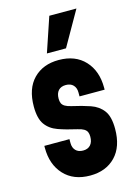

<svg xmlns="http://www.w3.org/2000/svg" viewBox="-120 -845 659 923"><g transform="rotate(-15 209.5 -383.5)"><path d="M212 13Q129.5 13 82.2 -38Q35 -89 35 -172V-182H160V-162Q160 -139.5 173 -125.8Q186 -112 210 -112Q234 -112 247 -126.8Q260 -141.5 260 -168Q260 -182 255.8 -191.2Q251.5 -200.5 240.8 -207Q230 -213.5 210 -218Q156.5 -230 117.2 -244Q78 -258 56.5 -288Q35 -318 35 -377.5Q35 -466.5 82.2 -514.8Q129.5 -563 208 -563Q290.5 -563 337.8 -512.2Q385 -461.5 385 -378V-368H260V-388Q260 -410.5 247 -424.2Q234 -438 210 -438Q186 -438 173 -423.8Q160 -409.5 160 -383Q160 -369.5 164.2 -360Q168.5 -350.5 179.5 -344Q190.5 -337.5 210 -333Q261.5 -321.5 300.8 -308Q340 -294.5 362.5 -264.5Q385 -234.5 385 -173.5Q385 -84.5 338 -35.8Q291 13 212 13ZM162 -608 220 -780H355L257 -608Z"/></g></svg>

Font: Mohave Light
Style: Bold
Weight: 700
Version: Version 2.003